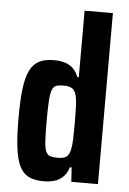

<svg xmlns="http://www.w3.org/2000/svg" viewBox="-54 -783 558 831"><g transform="rotate(5 225.5 -367.5)"><path d="M166.8 8Q128 8 102.5 -4.4Q77 -16.9 62.4 -46.6Q47.8 -76.3 41.5 -127Q35.2 -177.7 35.2 -254.4Q35.2 -328.5 41 -379.4Q46.9 -430.2 61.3 -460.6Q75.7 -491 100.9 -504.5Q126.1 -518 165.8 -518Q193.2 -518 214 -511.7Q234.7 -505.4 249.6 -491.3Q264.4 -477.2 273 -454H279.7V-743H402.6V0H286.9L282.9 -62.2H275.1Q267.1 -35.8 251.2 -20.2Q235.3 -4.6 214 1.7Q192.8 8 166.8 8ZM219.7 -98.5Q244.4 -98.5 256.7 -107.1Q268.9 -115.8 273.8 -139.5Q277.6 -156 278.7 -184.3Q279.7 -212.6 279.7 -257.8Q279.7 -296.1 278.7 -321.7Q277.6 -347.3 275.5 -360.4Q271.2 -390.3 258.3 -401.2Q245.5 -412.1 218.6 -412.1Q198.1 -412.1 186.2 -408.2Q174.2 -404.3 168.1 -389.3Q162 -374.3 159.8 -342.5Q157.6 -310.8 157.6 -255Q157.6 -199.2 159.5 -167.2Q161.4 -135.1 167.8 -120.7Q174.2 -106.3 186.5 -102.4Q198.7 -98.5 219.7 -98.5Z"/></g></svg>

Font: Saira Thin Condensed
Style: Regular
Weight: 100
Width: 3
Version: Version 1.101